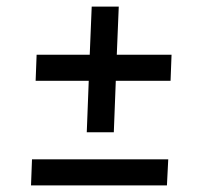

<svg xmlns="http://www.w3.org/2000/svg" viewBox="-20 -563 622 582"><path d="M243 -162 249 -318H88L91 -397H252L258 -543H340L334 -397H500L497 -318H331L325 -162ZM74 -1 77 -80H490L486 -1Z"/></svg>

Font: Literata 36pt
Style: Bold Italic
Weight: 700
Italic angle: -2°
Designer: Latin by Veronika Burian and Jose Scaglione. Greek by Irene Vlachou. Cyrillic by Vera Evstafieva
Foundry: TypeTogether
Version: Version 3.002